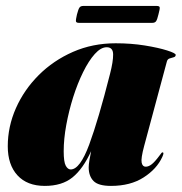

<svg xmlns="http://www.w3.org/2000/svg" viewBox="-20 -600 596 630"><path d="M453 -121Q442 -80 444.8 -66.5Q447.5 -53 458 -53Q468 -53 478.5 -61.5Q489 -70 504.5 -91Q509 -97 510.2 -98.5Q511.5 -100 513.5 -100Q519.5 -100 512.5 -85Q494.5 -45.5 451.2 -17.8Q408 10 344 10Q302.5 10 286.8 -6.2Q271 -22.5 271 -51Q271 -60 273.5 -74.8Q276 -89.5 279 -104Q252.5 -46 218 -18Q183.5 10 127 10Q69 10 37.2 -24.8Q5.5 -59.5 5.5 -120Q5.5 -184.5 32.2 -245Q59 -305.5 107 -353.5Q155 -401.5 219.5 -429.8Q284 -458 359.5 -458Q410 -458 455 -450.8Q500 -443.5 528.2 -434.5Q556.5 -425.5 556.5 -420Q556.5 -414 550 -412.2Q543.5 -410.5 536.5 -408.2Q529.5 -406 527.5 -398ZM189 -103.5Q189 -68.5 195.8 -56.2Q202.5 -44 212 -44Q242.5 -44 272.8 -125.8Q303 -207.5 341 -357.5Q351.5 -398 351.2 -421.5Q351 -445 330 -445Q311 -445 291 -422.8Q271 -400.5 252.8 -363.5Q234.5 -326.5 220.2 -281.5Q206 -236.5 197.5 -190.2Q189 -144 189 -103.5ZM232.5 -552.5Q237 -570 240.8 -575.2Q244.5 -580.5 253.5 -580.5H494Q503 -580.5 504 -576Q505 -571.5 500 -553Q496 -536 492.2 -530.5Q488.5 -525 479.5 -525H239Q230 -525 229.2 -530.2Q228.5 -535.5 232.5 -552.5Z"/></svg>

Font: Fraunces 144pt Black
Style: Italic
Weight: 900
Italic angle: -16°
Version: Version 1.000;[0bf87f6ff]